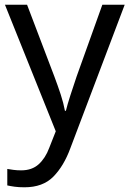

<svg xmlns="http://www.w3.org/2000/svg" viewBox="-20 -556 550 816"><path d="M1 -536H95L211 -231Q226 -191 238 -154.5Q250 -118 256 -85H260Q266 -110 279 -150.5Q292 -191 306 -232L415 -536H510L279 74Q251 150 206.5 195Q162 240 84 240Q60 240 42 237.5Q24 235 11 232V162Q22 164 37.5 166Q53 168 70 168Q116 168 144.5 142Q173 116 189 73L217 2Z"/></svg>

Font: Noto Sans Ethiopic
Style: Regular
Weight: 400
Designer: Monotype Design Team
Foundry: Monotype Imaging Inc.
Version: Version 2.102; ttfautohint (v1.8.4.7-5d5b)